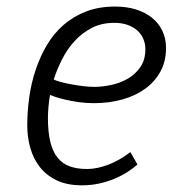

<svg xmlns="http://www.w3.org/2000/svg" viewBox="-20 -551 534 581"><path d="M243.7 -39.6Q273.4 -39.6 307.9 -52.7Q342.3 -65.9 374.5 -90.8L396 -53.2Q383.3 -42 366 -30.8Q348.6 -19.5 327.4 -10.5Q306.2 -1.5 281 4.2Q255.9 9.8 228 9.8Q183.6 9.8 152.1 -5.1Q120.6 -20 100.8 -45.2Q81.1 -70.3 71.8 -103Q62.5 -135.7 62.5 -171.4Q62.5 -213.9 68.6 -257.1Q74.7 -300.3 88.1 -340.3Q101.6 -380.4 122.3 -415.3Q143.1 -450.2 172.6 -475.8Q202.1 -501.5 241 -516.4Q279.8 -531.2 328.6 -531.2Q362.3 -531.2 390.4 -522.7Q418.5 -514.2 439 -498Q459.5 -481.9 470.9 -458.5Q482.4 -435.1 482.4 -405.8Q482.4 -365.7 465.6 -334.7Q448.7 -303.7 419.4 -282.5Q390.1 -261.2 350.1 -250Q310.1 -238.8 263.7 -238.8Q240.2 -238.8 218.3 -241.9Q196.3 -245.1 178.5 -249.3Q160.6 -253.4 148.2 -257.6Q135.7 -261.7 131.3 -263.7Q129.9 -255.9 128.7 -246.6Q127.4 -237.3 126.7 -228.3Q126 -219.2 125.5 -210.7Q125 -202.1 125 -195.3Q125 -151.4 132.3 -121.6Q139.6 -91.8 154.5 -73.5Q169.4 -55.2 191.7 -47.4Q213.9 -39.6 243.7 -39.6ZM326.2 -481.9Q287.6 -481.9 257.8 -466.6Q228 -451.2 205.6 -426.5Q183.1 -401.9 167.7 -371.3Q152.3 -340.8 142.6 -310.5Q148.4 -307.1 162.8 -303.2Q177.2 -299.3 195.3 -295.9Q213.4 -292.5 232.2 -290.3Q251 -288.1 265.6 -288.1Q288.6 -288.1 315.7 -293.7Q342.8 -299.3 366 -312.5Q389.2 -325.7 404.5 -347.7Q419.9 -369.6 419.9 -402.3Q419.9 -418.5 413.8 -433.1Q407.7 -447.8 395.8 -458.5Q383.8 -469.2 366.2 -475.6Q348.6 -481.9 326.2 -481.9Z"/></svg>

Font: Ufes Sans Light
Style: Italic
Weight: 200
Designer: Ricardo Esteves & Thais Bronze
Foundry: ProDesignUfes - Ricardo Esteves, Thais Bronze
Version: Version 2.0